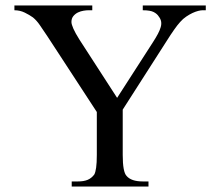

<svg xmlns="http://www.w3.org/2000/svg" viewBox="-20 -682 811 702"><path d="M720.2 -644.5Q714.4 -644.5 704.6 -642.1Q694.8 -639.6 683.8 -634.5Q672.9 -629.4 660.9 -621.3Q648.9 -613.3 638.7 -601.6Q628.4 -590.3 616.5 -573.2Q604.5 -556.2 589.4 -532.2L428.7 -281.2V-115.7Q428.7 -53.2 442.9 -38.6Q460 -18.6 502 -18.6H522.9V0H242.2V-18.6H265.1Q286.1 -18.6 300.3 -24.4Q314.5 -30.3 324.7 -43.9Q329.1 -51.8 331.5 -69.1Q334 -86.4 334 -115.7V-272.5L153.3 -549.3Q137.2 -573.2 125.7 -590.1Q114.3 -606.9 100.6 -618.2Q87.9 -627.4 70.3 -636Q52.7 -644.5 32.7 -644.5V-662.1H317.4V-644.5H302.7Q295.9 -644.5 285.4 -642.8Q274.9 -641.1 265.1 -636.5Q255.4 -631.8 248.3 -623.3Q241.2 -614.7 241.2 -601.6Q241.2 -593.3 248.3 -577.1Q255.4 -561 270.5 -537.1L408.2 -324.2L539.6 -528.3Q550.3 -544.9 557.4 -558.3Q564.5 -571.8 567.6 -582.8Q570.8 -593.8 569.1 -603.3Q567.4 -612.8 560.5 -621.6Q554.7 -631.3 542 -637.9Q529.3 -644.5 502 -644.5V-662.1H732.4V-644.5Z"/></svg>

Font: BabelStone Roman
Style: Regular
Weight: 400
Designer: Walt Agee, Victor Gaultney, Peter Martin, Debbi Hosken, Becca Hirsbrunner (SIL); Andrew West (BabelStone)
Foundry: BabelStone
Version: Version 16.000